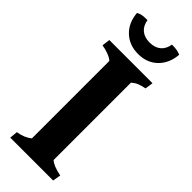

<svg xmlns="http://www.w3.org/2000/svg" viewBox="-281 -892 921 921"><g transform="rotate(45 179.0 -432.0)"><path d="M106 -71V-596Q96 -606 74 -614.5Q52 -623 30 -626L35 -667H328L322 -626Q298 -621 283 -615Q268 -609 253 -596V-71Q273 -52 328 -41L321 0H30L34 -41Q79 -48 106 -71ZM37 -853Q50 -860 62 -862Q74 -864 97 -864Q102 -831 123.5 -813Q145 -795 180 -795Q215 -795 236.5 -813Q258 -831 263 -864Q283 -864 295.5 -862Q308 -860 322 -854Q317 -792 278.5 -754.5Q240 -717 180 -717Q120 -717 81 -754Q42 -791 37 -853Z"/></g></svg>

Font: Caladea
Style: Bold
Weight: 700
Designer: Carolina Giovagnoli and Andres Torresi
Foundry: Carolina Giovagnoli & Andres Torresi
Version: Version 1.001